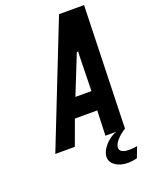

<svg xmlns="http://www.w3.org/2000/svg" viewBox="-169 -816 825 1085"><g transform="rotate(-20 243.5 -273.5)"><path d="M37.5 0H155L210 -150H344.5L339 0H456.5L478 -735H327.5ZM254.5 -264 338 -472.5 348.5 -499.5H357L355.5 -472.5L351 -264ZM406.5 188Q433.5 188 462.5 180.5L487 116.5Q477.5 118.5 465.2 119.8Q453 121 441 121Q382 121 382 88.5Q382 68.5 403.5 44Q425 19.5 457 0H405Q380 7.5 356.5 26.8Q333 46 318.2 70Q303.5 94 303.5 116.5Q303.5 147 332.5 167.5Q361.5 188 406.5 188Z"/></g></svg>

Font: League Gothic SemiExpanded Italic
Style: Regular
Weight: 400
Width: 6
Designer: The League of Moveable Type
Version: Version 1.600; ttfautohint (v1.8.3)